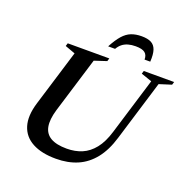

<svg xmlns="http://www.w3.org/2000/svg" viewBox="-151 -1015 1155 1172"><g transform="rotate(20 427.0 -429.0)"><path d="M237 -268Q217 -201 225.2 -156.5Q233.5 -112 271.2 -90.2Q309 -68.5 375.5 -68.5Q430 -68.5 474.2 -87.2Q518.5 -106 552.5 -148.5Q586.5 -191 608 -262.5L720.5 -631.5L650.5 -655.5L656.5 -675H853.5L847.5 -655.5L768.5 -630.5L649 -238.5Q623 -151.5 578.8 -96Q534.5 -40.5 473.5 -14.2Q412.5 12 334.5 12Q241.5 12 181.8 -20Q122 -52 102.8 -114.2Q83.5 -176.5 111 -266.5L222.5 -631.5L156.5 -655.5L162.5 -675H432.5L426.5 -655.5L347.5 -629.5ZM559 -800Q532 -800 510.5 -793.8Q489 -787.5 473 -774.8Q457 -762 445.5 -742H400.5Q427 -791.5 451.5 -819.2Q476 -847 505.2 -858.5Q534.5 -870 572.5 -870Q612 -870 635 -858Q658 -846 667.5 -818Q677 -790 674 -742H637Q637.5 -771 619.8 -785.5Q602 -800 559 -800Z"/></g></svg>

Font: Newsreader 24pt SemiBold
Style: Italic
Weight: 600
Italic angle: -17°
Designer: Hugues Gentile
Foundry: Production Type
Version: Version 1.003